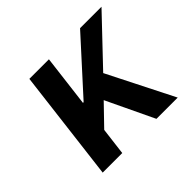

<svg xmlns="http://www.w3.org/2000/svg" viewBox="-120 -644 798 798"><g transform="rotate(-45 278.5 -245.5)"><path d="M73 0H188L203 -121L289 -210L389 0H514L367 -291L557 -491H431L224 -263H220L248 -491H133Z"/></g></svg>

Font: Falling Sky
Style: Obl
Weight: 400
Designer: Paul D. Hunt
Foundry: Adobe Systems Incorporated
Version: Version 1.02